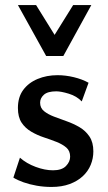

<svg xmlns="http://www.w3.org/2000/svg" viewBox="-20 -729 427 761"><path d="M184 12Q154 12 125.5 7Q97 2 73 -6.5Q49 -15 33 -25L59 -104Q85 -81 121.5 -67.5Q158 -54 190 -54Q225 -54 241.5 -71Q258 -88 258 -108Q258 -131 243 -144Q228 -157 204 -166.5Q180 -176 154 -184.5Q128 -193 104 -207Q80 -221 65.5 -243Q51 -265 51 -301Q51 -344 72 -372.5Q93 -401 129 -416Q165 -431 208 -431Q240 -431 273 -423Q306 -415 331 -401L304 -327Q284 -348 253 -357.5Q222 -367 203 -367Q169 -367 154 -353.5Q139 -340 139 -322Q139 -301 154.5 -288.5Q170 -276 193.5 -267Q217 -258 244 -248.5Q271 -239 295 -225Q319 -211 334.5 -188Q350 -165 350 -129Q350 -101 339.5 -75.5Q329 -50 308 -30.5Q287 -11 256 0.5Q225 12 184 12ZM163 -507 181 -566 270 -709H342L231 -507ZM163 -507 51 -709H123L213 -564L231 -507Z"/></svg>

Font: Ysabeau Infant SemiBold
Style: Regular
Weight: 600
Designer: Christian Thalmann (Catharsis Fonts)
Version: Version 2.002; featfreeze: ss01,ss02,lnum